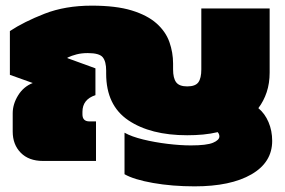

<svg xmlns="http://www.w3.org/2000/svg" viewBox="-20 -570 1009 680"><path d="M669 90Q590 90 522 78Q454 66 421 47V-100Q446 -86 487 -76Q528 -66 573.5 -60.5Q619 -55 656 -55Q712 -55 734.5 -64.5Q757 -74 757 -87Q757 -95 751 -102Q726 -96 699 -93.5Q672 -91 643 -91Q513 -91 434.5 -144Q356 -197 356 -309V-320Q356 -352 344 -367Q332 -382 291 -382Q269 -382 251.5 -377.5Q234 -373 219 -366V-364L318 -328V-233Q272 -218 272 -174V-165Q272 -140 297 -140H320V0H132Q82 0 53.5 -29Q25 -58 25 -104V-169Q25 -201 44 -232Q63 -263 96 -276L15 -305V-460Q65 -493 138 -521.5Q211 -550 305 -550Q391 -550 446.5 -533Q502 -516 534.5 -487Q567 -458 580 -421Q593 -384 593 -345V-324Q593 -293 604 -278.5Q615 -264 643 -264Q672 -264 682.5 -278.5Q693 -293 693 -324V-540H935V-313Q935 -275 924.5 -243.5Q914 -212 895 -187Q918 -168 931 -137.5Q944 -107 944 -71Q944 5 870.5 47.5Q797 90 669 90Z"/></svg>

Font: Kanit Black
Style: Regular
Weight: 900
Designer: Katatrad Team
Foundry: CadsonDemak
Version: Version 2.000; ttfautohint (v1.8.3)